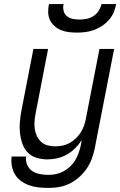

<svg xmlns="http://www.w3.org/2000/svg" viewBox="-20 -910 590 942"><path d="M218 12Q194 12 170 9.5Q146 7 124.5 -0.5Q103 -8 84.5 -21Q66 -34 54.5 -52.5Q43 -71 38.5 -94Q34 -117 37 -142H108Q105 -120 113.5 -101Q122 -82 138 -71Q154 -60 175.5 -56Q197 -52 218 -52Q237 -52 255.5 -56Q274 -60 291.5 -69.5Q309 -79 324 -93Q339 -107 349 -124Q359 -141 365.5 -159Q372 -177 376 -195L381 -223Q367 -201 348.5 -182.5Q330 -164 307.5 -151.5Q285 -139 260.5 -133.5Q236 -128 212 -128Q185 -128 159 -136Q133 -144 115.5 -162.5Q98 -181 89.5 -205.5Q81 -230 78 -257Q75 -284 77.5 -311.5Q80 -339 85 -367L144 -670H216L155 -355Q151 -335 149.5 -315.5Q148 -296 150.5 -277.5Q153 -259 161 -242.5Q169 -226 182 -214Q195 -202 213 -197Q231 -192 251 -192Q268 -192 286 -195.5Q304 -199 320.5 -208Q337 -217 351 -230Q365 -243 375 -258.5Q385 -274 391.5 -291.5Q398 -309 401 -326L468 -670H540L445 -183Q440 -157 430.5 -131.5Q421 -106 405.5 -83Q390 -60 368.5 -41Q347 -22 322 -9.5Q297 3 270.5 7.5Q244 12 218 12ZM357 -750Q337 -750 317 -752.5Q297 -755 279 -762.5Q261 -770 247 -782.5Q233 -795 225 -812Q217 -829 216.5 -849Q216 -869 220 -890H292Q288 -873 292 -857Q296 -841 308 -831Q320 -821 336.5 -817.5Q353 -814 370 -814Q387 -814 404.5 -817.5Q422 -821 438 -831Q454 -841 464 -857Q474 -873 478 -890H550Q546 -869 537.5 -849Q529 -829 514 -812Q499 -795 480 -782.5Q461 -770 440 -762.5Q419 -755 398 -752.5Q377 -750 357 -750Z"/></svg>

Font: Lode Term
Style: Italic
Weight: 400
Italic angle: -11°
Monospace: yes
Designer: Belleve Invis
Foundry: Belleve Invis
Version: Version 29.2.0